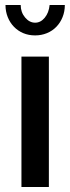

<svg xmlns="http://www.w3.org/2000/svg" viewBox="-20 -750 282 770"><path d="M66 0V-523H176V0ZM121 -659Q143 -659 159.5 -679Q176 -699 179 -730H240Q240 -704 231 -681.5Q222 -659 206 -642.5Q190 -626 168 -617Q146 -608 121 -608Q95 -608 73.5 -617Q52 -626 36 -642.5Q20 -659 11 -681.5Q2 -704 2 -730H63Q63 -701 80.5 -680Q98 -659 121 -659Z"/></svg>

Font: Oxford Sans SemiBold
Style: Regular
Weight: 600
Designer: Matt McInerney, Pablo Impallari, Rodrigo Fuenzalida
Foundry: Matt McInerney, Pablo Impallari, Rodrigo Fuenzalida
Version: Version 3.000g; ttfautohint (v1.5) -l 8 -r 28 -G 28 -x 14 -D